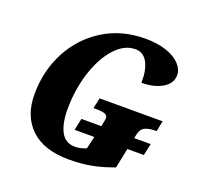

<svg xmlns="http://www.w3.org/2000/svg" viewBox="-128 -861 1035 1008"><g transform="rotate(20 390.0 -357.0)"><path d="M751 -347 739 -288H734Q696 -288 674 -277Q652 -266 645 -233L641 -213H733L719 -147H627L604 -36Q540 -12 483 -1Q426 10 356 10Q217 10 143.5 -59.5Q70 -129 70 -251Q70 -381 126.5 -489Q183 -597 285 -660.5Q387 -724 518 -724Q588 -724 638 -706.5Q688 -689 714 -660.5Q740 -632 740 -601Q740 -554 693.5 -526.5Q647 -499 577 -499Q579 -568 556.5 -611Q534 -654 488 -654Q426 -654 373.5 -595.5Q321 -537 290.5 -440.5Q260 -344 260 -236Q260 -156 285 -110Q310 -64 363 -64Q395 -64 426 -78L442 -147H332L346 -213H457L459 -220Q466 -255 466 -258Q466 -276 450.5 -282Q435 -288 401 -288H386L399 -347Z"/></g></svg>

Font: Noto Serif NarrowBlack
Style: Italic
Weight: 900
Width: 4
Italic angle: -12°
Designer: Monotype Design Team
Foundry: Monotype Imaging Inc.
Version: Version 1.001